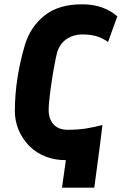

<svg xmlns="http://www.w3.org/2000/svg" viewBox="-20 -732 565 892"><path d="M268 140 286 12Q237 12 196 -3Q148 -21 115 -55Q82 -89 65.5 -131Q49 -173 49 -215Q49 -293 61.5 -372Q74 -451 96 -524Q121 -607 186.5 -659.5Q252 -712 361 -712Q414 -712 455 -697Q496 -682 525 -656L482 -537Q455 -556 427.5 -564Q400 -572 360 -572Q323 -572 291.5 -552Q260 -532 246 -491Q242 -476 235 -440.5Q228 -405 221.5 -362.5Q215 -320 210.5 -281.5Q206 -243 206 -223Q206 -179 229 -154Q252 -129 294 -129Q342 -129 379 -135Q416 -141 456 -151L444 -55L418 140Z"/></svg>

Font: Finlandica
Style: Bold Italic
Weight: 700
Italic angle: -8°
Designer: Niklas Ekholm, Juho Hiilivirta, Jaakko Suomalainen
Foundry: Helsinki Type Studio
Version: Version 1.064; ttfautohint (v1.8.4.7-5d5b)